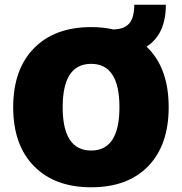

<svg xmlns="http://www.w3.org/2000/svg" viewBox="-20 -785 773 815"><path d="M602 -587Q696 -498 696 -330Q696 -169 609 -79.5Q522 10 367 10Q212 10 124 -80Q36 -170 36 -330Q36 -490 124 -580Q212 -670 367 -670Q420 -670 461 -660Q508 -661 529 -686Q550 -711 550 -765H684Q684 -639 602 -587ZM367 -146Q487 -146 487 -330Q487 -514 367 -514Q246 -514 246 -330Q246 -146 367 -146Z"/></svg>

Font: Elaine Sans ExtraBold
Style: Regular
Weight: 800
Designer: Wei Huang
Foundry: Wei Huang
Version: Version 2.001;December 24, 2019;FontCreator 12.0.0.2547 64-b